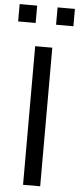

<svg xmlns="http://www.w3.org/2000/svg" viewBox="-83 -1002 426 1035"><g transform="rotate(5 129.5 -484.5)"><path d="M-19.8 -968.8V-875H75V-968.8ZM185.4 -968.8V-875H279.2V-968.8ZM83.3 -750V0H176V-750Z"/></g></svg>

Font: Manrope3 Medium
Style: Regular
Weight: 500
Width: 4
Designer: Mikhail Sharanda
Foundry: Mikhail Sharanda
Version: Version 3.000;PS 003.000;hotconv 1.0.88;makeotf.lib2.5.64775